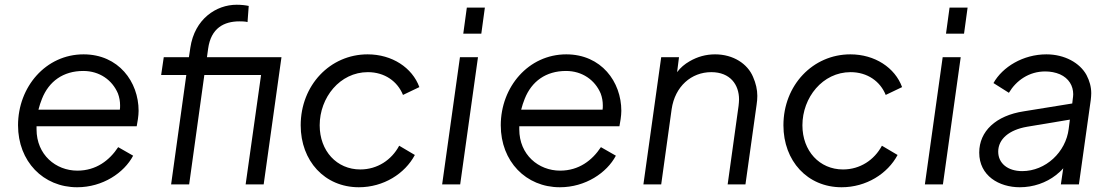

<svg xmlns="http://www.w3.org/2000/svg" viewBox="-20 -777 4681 809"><path d="M305 12C413 12 503 -49 541 -121L478 -157C441 -101 385 -58 306 -58C215 -58 134 -125 134 -232C134 -237 134 -241 134 -245H556C559 -260 564 -289 564 -310C564 -432 480 -548 332 -548C173 -548 56 -411 56 -249C56 -97 162 12 305 12ZM142 -315C146 -331 151 -346 157 -361C186 -434 246 -478 331 -478C399 -478 453 -440 477 -383C483 -367 486 -350 486 -333C486 -327 486 -321 485 -315Z M777 0 841 -461H1080L1015 0H1091L1166 -536H852L857 -572C869 -659 924 -687 989 -687C994 -687 1014 -687 1023 -684L1028 -752C1015 -755 996 -757 977 -757C891 -757 800 -697 782 -576L776 -536H670L659 -461H765L701 0Z M1492 12C1596 12 1686 -45 1728 -124L1662 -163C1630 -103 1570 -63 1498 -63C1399 -63 1327 -141 1327 -249C1327 -366 1412 -473 1530 -473C1601 -473 1655 -434 1678 -377L1747 -410C1717 -492 1632 -548 1529 -548C1371 -548 1247 -418 1247 -249C1247 -99 1348 12 1492 12Z M2008 -635 2023 -745H1947L1932 -635ZM1919 0 1994 -536H1918L1843 0Z M2339 12C2447 12 2537 -49 2575 -121L2512 -157C2475 -101 2419 -58 2340 -58C2249 -58 2168 -125 2168 -232C2168 -237 2168 -241 2168 -245H2590C2593 -260 2598 -289 2598 -310C2598 -432 2514 -548 2366 -548C2207 -548 2090 -411 2090 -249C2090 -97 2196 12 2339 12ZM2176 -315C2180 -331 2185 -346 2191 -361C2220 -434 2280 -478 2365 -478C2433 -478 2487 -440 2511 -383C2517 -367 2520 -350 2520 -333C2520 -327 2520 -321 2519 -315Z M2766 0 2810 -317C2824 -413 2893 -473 2977 -473C3057 -473 3094 -420 3094 -358C3094 -350 3093 -341 3092 -331L3046 0H3121L3168 -336C3170 -349 3171 -361 3171 -373C3171 -399 3165 -426 3153 -453C3130 -508 3070 -548 2993 -548C2954 -548 2919 -538 2886 -519C2865 -507 2847 -492 2833 -473L2841 -536H2766L2691 0Z M3526 12C3630 12 3720 -45 3762 -124L3696 -163C3664 -103 3604 -63 3532 -63C3433 -63 3361 -141 3361 -249C3361 -366 3446 -473 3564 -473C3635 -473 3689 -434 3712 -377L3781 -410C3751 -492 3666 -548 3563 -548C3405 -548 3281 -418 3281 -249C3281 -99 3382 12 3526 12Z M4042 -635 4057 -745H3981L3966 -635ZM3953 0 4028 -536H3952L3877 0Z M4277 12C4334 12 4388 -7 4429 -39C4440 -48 4451 -57 4460 -68L4450 0H4526L4576 -356C4577 -366 4578 -375 4578 -384C4578 -411 4571 -436 4558 -461C4530 -512 4466 -548 4389 -548C4291 -548 4204 -495 4166 -427L4231 -386C4262 -438 4316 -476 4384 -476C4406 -476 4427 -472 4446 -464C4484 -447 4502 -415 4502 -380C4502 -373 4501 -366 4500 -359L4498 -341L4294 -308C4176 -290 4106 -224 4106 -134C4106 -36 4190 12 4277 12ZM4488 -273 4483 -234C4471 -136 4386 -56 4287 -56C4226 -56 4186 -89 4186 -138C4186 -191 4232 -230 4308 -243Z"/></svg>

Font: Plus Jakarta Sans
Style: Italic
Weight: 400
Italic angle: -8°
Designer: Gumpita Rahayu
Foundry: Tokotype
Version: Version 2.071;gftools[0.9.30]